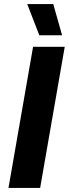

<svg xmlns="http://www.w3.org/2000/svg" viewBox="-20 -932 341 952"><path d="M22 0H179L301 -700H144ZM175 -757H288L244 -912H115Z"/></svg>

Font: Fixel Text 20240404
Style: Bold Italic
Weight: 700
Width: 4
Italic angle: -10°
Designer: AlfaBravo + MacPaw
Foundry: Kyrylo Tkachov, Marchela Mozhyna, Serhii Makarenko, Maria Weinstein, Zakhar Kryvoshyya
Version: Version 1.211;Glyphs 3.2 (3225)